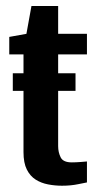

<svg xmlns="http://www.w3.org/2000/svg" viewBox="-20 -606 317 630"><path d="M183.6 3.4Q160.5 3.4 137.9 -0.9Q115.2 -5.2 97 -16.7Q78.8 -28.2 68 -49.8Q57.1 -71.4 57.1 -107V-427.6H10.4V-484.9L66.7 -495L83.2 -586.3H170.8V-495H265.3V-427.6H170.8V-126.7Q170.8 -106 179.1 -89.6Q187.3 -73.2 215.5 -73.2Q228.4 -73.2 245.3 -74.5Q262.1 -75.9 265.3 -76.2V-7.4Q261.8 -7.1 237.3 -1.8Q212.8 3.4 183.6 3.4ZM22 -307.8V-365.7H227.8V-307.8Z"/></svg>

Font: Alumni Sans Thin
Style: Regular
Weight: 100
Designer: Robert E. Leuschke
Foundry: Robert E. Leuschke
Version: Version 1.018